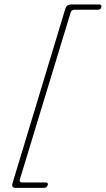

<svg xmlns="http://www.w3.org/2000/svg" viewBox="-20 -744 483 876"><path d="M302 -686 70.5 75Q67 88.5 81.5 88.5H188Q201 88.5 198 100Q193.5 113 181 113H51.5Q31 113 37 92.5L278 -704Q284 -723.5 303.5 -723.5H432.5Q446 -723.5 442 -710.5Q440 -699.5 425 -699.5H319Q306 -699.5 302 -686Z"/></svg>

Font: Fraunces144ptSuperSoftThinItalic
Style: Italic
Weight: 100
Italic angle: -16°
Version: Version 1.000;[0bf87f6ff]